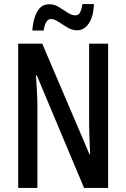

<svg xmlns="http://www.w3.org/2000/svg" viewBox="-20 -930 625 950"><path d="M515 0H396L162 -557H158Q161 -513 163 -475Q165 -437 165 -406V0H70V-714H189L423 -166H426Q424 -212 422.5 -249.5Q421 -287 421 -316V-714H515ZM140 -779Q142 -810 150.5 -840Q159 -870 176.5 -889.5Q194 -909 224 -909Q249 -909 271.5 -895Q294 -881 314.5 -867.5Q335 -854 354 -854Q369 -854 376.5 -869Q384 -884 388 -910H445Q442 -847 419 -813.5Q396 -780 362 -780Q337 -780 313.5 -794Q290 -808 269 -822Q248 -836 232 -836Q205 -836 196 -779Z"/></svg>

Font: Noto Sans Ethiopic ExtraCondensed Medium
Style: Regular
Weight: 500
Width: 2
Designer: Monotype Design Team
Foundry: Monotype Imaging Inc.
Version: Version 2.102; ttfautohint (v1.8.4.7-5d5b)